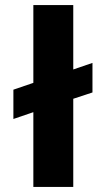

<svg xmlns="http://www.w3.org/2000/svg" viewBox="-20 -740 419 760"><path d="M112 0V-296L33 -269V-385L112 -412V-720H270V-465L346 -491V-374L270 -349V0Z"/></svg>

Font: Bricolage Grotesque 12pt ExtraBold
Style: Regular
Weight: 800
Designer: Mathieu Triay
Foundry: Atelier Triay
Version: Version 1.001; ttfautohint (v1.8.4.7-5d5b);gftools[0.9.33.de